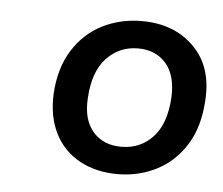

<svg xmlns="http://www.w3.org/2000/svg" viewBox="-35 -752 452 390"><g transform="rotate(5 191.5 -557.0)"><path d="M217 -400Q173 -400 139.5 -418.5Q106 -437 89 -471Q72 -505 74 -551Q77 -604 100 -640.5Q123 -677 159.5 -695.5Q196 -714 240 -714Q306 -714 346.5 -673.5Q387 -633 382 -564Q379 -511 356.5 -474.5Q334 -438 297.5 -419Q261 -400 217 -400ZM220 -456Q259 -456 284.5 -483.5Q310 -511 313 -565Q315 -610 294 -634Q273 -658 237 -658Q199 -658 173 -630.5Q147 -603 144 -549Q141 -505 162 -480.5Q183 -456 220 -456Z"/></g></svg>

Font: Nunito Sans 10pt SemiBold
Style: Italic
Weight: 600
Italic angle: -9°
Designer: Vernon Adams
Foundry: Vernon Adams
Version: Version 3.101;gftools[0.9.27]